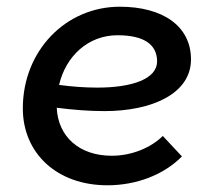

<svg xmlns="http://www.w3.org/2000/svg" viewBox="-20 -545 643 572"><path d="M300 7C386 7 468 -24 522 -79L465 -140C431 -106 374 -81 313 -81C216 -81 153 -138 149 -224C196 -218 244 -214 291 -214C433 -214 549 -266 549 -368C549 -468 464 -525 337 -525C176 -525 48 -394 48 -222C48 -89 149 7 300 7ZM156 -292C176 -378 243 -440 330 -440C411 -440 448 -411 448 -362C448 -310 374 -284 270 -284C232 -284 193 -287 156 -292Z"/></svg>

Font: Fixel Display 20240404 Medium
Style: Italic
Weight: 500
Italic angle: -10°
Designer: AlfaBravo + MacPaw
Foundry: Kyrylo Tkachov, Marchela Mozhyna, Serhii Makarenko, Maria Weinstein, Zakhar Kryvoshyya
Version: Version 1.211;Glyphs 3.2 (3225)